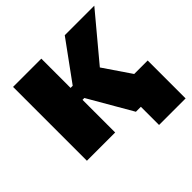

<svg xmlns="http://www.w3.org/2000/svg" viewBox="-166 -674 956 956"><g transform="rotate(-45 312.0 -196.0)"><path d="M52 0H251V-230H264L397 0H432V128H619V-139H524L426 -283L624 -520H416L266 -314H251V-520H52Z"/></g></svg>

Font: Fixel Display Black
Style: Regular
Weight: 900
Designer: AlfaBravo + MacPaw
Foundry: Kyrylo Tkachov, Marchela Mozhyna, Serhii Makarenko, Maria Weinstein, Zakhar Kryvoshyya
Version: Version 1.211